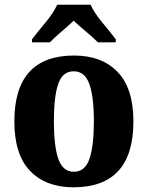

<svg xmlns="http://www.w3.org/2000/svg" viewBox="-20 -786 628 816"><path d="M292 10Q547 10 547 -270Q547 -411 479.5 -480.5Q412 -550 295 -550Q41 -550 41 -270Q41 -129 108 -59.5Q175 10 292 10ZM294 -56Q247 -56 228 -110.5Q209 -165 209 -270Q209 -376 227.5 -429.5Q246 -483 293 -483Q340 -483 359.5 -429.5Q379 -376 379 -270Q379 -165 360 -110.5Q341 -56 294 -56ZM116 -606H192Q209 -624 240.5 -651Q272 -678 293 -698Q314 -678 346.5 -651Q379 -624 396 -606H472V-619Q450 -648 415 -690Q380 -732 365 -766H223Q208 -732 173 -690Q138 -648 116 -619Z"/></svg>

Font: Noto Serif SemiCondensed Extra
Style: Regular
Weight: 800
Width: 4
Designer: Monotype Design Team
Foundry: Monotype Imaging Inc.
Version: Version 1.002